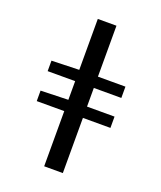

<svg xmlns="http://www.w3.org/2000/svg" viewBox="-161 -807 923 1102"><g transform="rotate(20 300.0 -256.0)"><path d="M243 194V-706H357V194ZM75 -326V-390L246 -395H525V-326ZM75 -143V-207L246 -212H525V-143Z"/></g></svg>

Font: Source Code Pro ExtraLight SemiBold
Style: Regular
Weight: 600
Monospace: yes
Version: Version 1.018;hotconv 1.0.116;makeotfexe 2.5.65601